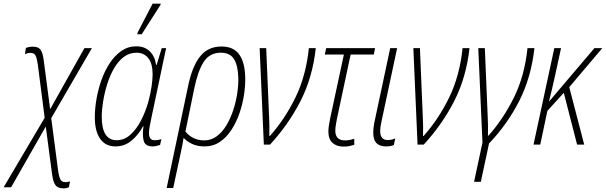

<svg xmlns="http://www.w3.org/2000/svg" viewBox="-65 -793 3323 1053"><path d="M-45 234 180 -147 142 -442Q137 -475 129.5 -489Q122 -503 102 -503Q93 -503 85.5 -501Q78 -499 72 -496L77 -530Q84 -533 94 -535Q104 -537 116 -537Q146 -537 158 -519.5Q170 -502 175 -461L210 -194L398 -529H439L216 -145L254 145Q259 179 267 192.5Q275 206 294 206Q302 206 307.5 204.5Q313 203 319 202L313 234Q306 237 299.5 238.5Q293 240 283 240Q253 240 240 223.5Q227 207 221 165L186 -99L-4 234Z M568 10Q514 10 484.5 -31.5Q455 -73 455 -150Q455 -196 464 -249Q473 -302 491 -353Q509 -404 536.5 -446Q564 -488 600.5 -513.5Q637 -539 682 -539Q729 -539 757 -511Q785 -483 791 -437H794L822 -529H846L766 -150Q761 -125 756.5 -102.5Q752 -80 752 -64Q752 -45 759 -34.5Q766 -24 784 -24Q790 -24 799 -25Q808 -26 820 -30L813 2Q789 10 772 10Q731 10 723 -21.5Q715 -53 722 -101H720Q694 -53 656 -21.5Q618 10 568 10ZM575 -24Q617 -24 650.5 -54.5Q684 -85 708.5 -132.5Q733 -180 748 -233Q761 -280 766.5 -320Q772 -360 772 -385Q772 -445 748 -474.5Q724 -504 684 -504Q644 -504 613 -480Q582 -456 559.5 -416.5Q537 -377 522.5 -330Q508 -283 500.5 -236.5Q493 -190 493 -153Q493 -24 575 -24ZM688 -605 690 -615 772 -773H817L815 -766L712 -605Z M966 -318Q988 -427 1031.5 -482.5Q1075 -538 1150 -538Q1215 -538 1246.5 -495Q1278 -452 1280 -368Q1281 -326 1273.5 -275Q1266 -224 1249 -174Q1232 -124 1205 -82Q1178 -40 1141 -15Q1104 10 1057 10Q1017 10 988 -4Q959 -18 942 -37Q939 -18 935.5 0Q932 18 928 37L885 238H849ZM1055 -23Q1093 -23 1123.5 -45.5Q1154 -68 1176.5 -105.5Q1199 -143 1214 -188.5Q1229 -234 1236 -280.5Q1243 -327 1242 -367Q1240 -435 1218 -469.5Q1196 -504 1146 -504Q1085 -504 1052.5 -454Q1020 -404 1000 -306L952 -72Q967 -51 994 -37Q1021 -23 1055 -23Z M1382 0 1359 -529H1395L1411 -147Q1412 -129 1412.5 -99Q1413 -69 1412 -47H1415Q1497 -139 1555 -257.5Q1613 -376 1629 -529H1667Q1649 -368 1583.5 -239.5Q1518 -111 1416 0Z M1820 11Q1781 11 1758.5 -9.5Q1736 -30 1736 -72Q1736 -98 1746 -145L1821 -494H1716L1724 -529H1992L1985 -494H1858L1783 -142Q1779 -121 1776.5 -106Q1774 -91 1774 -76Q1774 -23 1827 -23Q1842 -23 1854 -25.5Q1866 -28 1878 -32V1Q1866 5 1852 8Q1838 11 1820 11Z M2051 10Q2019 10 2000.5 -7.5Q1982 -25 1982 -66Q1982 -87 1987 -116L2075 -529H2113L2026 -121Q2023 -107 2021.5 -95Q2020 -83 2020 -74Q2020 -25 2062 -25Q2084 -25 2103 -34L2095 2Q2087 6 2076 8Q2065 10 2051 10Z M2225 0 2202 -529H2238L2254 -147Q2255 -129 2255.5 -99Q2256 -69 2255 -47H2258Q2340 -139 2398 -257.5Q2456 -376 2472 -529H2510Q2492 -368 2426.5 -239.5Q2361 -111 2259 0Z M2535 204 2581 -11 2558 -529H2594L2610 -147Q2611 -129 2611.5 -100Q2612 -71 2611 -49H2614Q2695 -140 2753.5 -258Q2812 -376 2828 -529H2866Q2848 -368 2783 -240Q2718 -112 2617 -6L2572 204Z M2861 0 2975 -529H3012L2978 -373Q2970 -339 2962 -303Q2954 -267 2946 -237H2947L3195 -529H3238L3057 -315L3139 0H3100L3027 -284L2937 -185L2898 0Z"/></svg>

Font: Noto Sans Condensed ExtraLight
Style: Italic
Weight: 200
Width: 3
Italic angle: -12°
Designer: Monotype Design Team
Foundry: Monotype Imaging Inc.
Version: Version 2.013; ttfautohint (v1.8.4.7-5d5b)